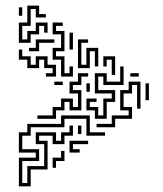

<svg xmlns="http://www.w3.org/2000/svg" viewBox="-20 -646 578 682"><path d="M47 -494V-566H77V-626H119V-596H143V-584H107V-614H89V-554H59V-506H77V-536H107V-566H149V-530H137V-554H119V-524H89V-494ZM47 -590V-620H59V-590ZM197 -374V-434H167V-476H197V-524H167V-566H203V-554H179V-536H209V-464H179V-446H209V-386H227V-410H239V-374ZM227 -470V-530H239V-470ZM83 -464V-476H107V-506H173V-494H119V-464ZM257 -404V-506H293V-494H269V-416H287V-476H329V-410H317V-464H299V-404ZM143 -374V-386H167V-404H137V-434H119V-404H77V-434H47V-470H59V-446H89V-416H107V-446H149V-416H179V-374ZM377 -380V-434H359V-410H347V-446H389V-380ZM317 -224V-254H287V-296H323V-284H299V-266H329V-236H347V-296H377V-314H317V-386H359V-356H407V-410H419V-344H347V-374H329V-326H389V-284H359V-224ZM113 -224V-236H167V-266H197V-296H239V-266H257V-314H227V-356H257V-386H293V-374H269V-344H239V-326H269V-254H227V-284H209V-254H179V-224ZM443 -374V-386H473V-374ZM173 -344V-356H203V-344ZM323 -194V-206H377V-236H437V-254H407V-326H437V-356H479V-260H467V-344H449V-314H419V-266H449V-224H389V-194ZM287 -320V-350H299V-320ZM497 -290V-350H509V-290ZM47 16V-86H107V-104H47V-176H77V-206H197V-236H299V-176H353V-164H287V-224H209V-194H89V-164H59V-116H119V-74H59V4H77V-56H137V-134H107V-176H179V-146H197V-176H227V-200H239V-164H209V-134H167V-164H119V-146H149V-44H89V16ZM257 -170V-200H269V-170ZM227 -104V-146H293V-134H239V-116H263V-104ZM167 -50V-86H197V-110H209V-74H179V-50Z"/></svg>

Font: Rubik Maze
Style: Regular
Weight: 400
Designer: Hubert and Fischer, NaN
Foundry: Hubert and Fischer, NaN
Version: Version 2.200